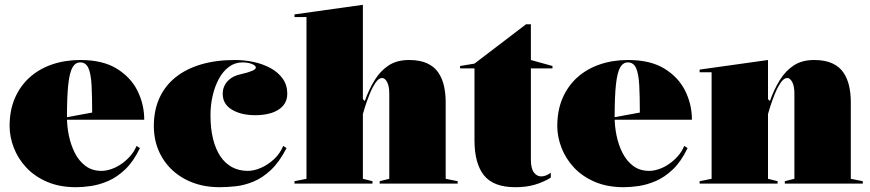

<svg xmlns="http://www.w3.org/2000/svg" viewBox="-20 -765 3625 800"><path d="M315 -515Q408 -515 466.5 -479Q525 -443 553 -386.5Q581 -330 581 -266H255V-276L364 -296Q364 -364 361.5 -410.5Q359 -457 348.5 -481Q338 -505 314 -505Q294 -505 282 -484Q270 -463 264.5 -413.5Q259 -364 259 -276Q259 -239 267 -200Q275 -161 292 -127.5Q309 -94 336.5 -73.5Q364 -53 403 -53Q421 -53 442.5 -60Q464 -67 484.5 -81Q505 -95 522 -114Q539 -133 549 -157L563 -148Q536 -92 502 -59.5Q468 -27 431 -11Q394 5 359.5 10Q325 15 297 15Q228 15 176 -7.5Q124 -30 89.5 -67Q55 -104 37.5 -149.5Q20 -195 20 -240Q20 -305 42 -356Q64 -407 103.5 -442.5Q143 -478 197 -496.5Q251 -515 315 -515Z M895 15Q815 15 753 -17.5Q691 -50 656 -108Q621 -166 621 -240Q621 -305 644 -356Q667 -407 711 -442.5Q755 -478 817.5 -496.5Q880 -515 959 -515Q999 -515 1038 -506.5Q1077 -498 1108.5 -480.5Q1140 -463 1158.5 -436.5Q1177 -410 1177 -374Q1177 -345 1160 -325Q1143 -305 1113 -295Q1083 -285 1044 -285Q985 -285 946.5 -308Q908 -331 908 -374Q908 -405 928.5 -427Q949 -449 984 -456Q1046 -470 1046 -483Q1046 -489 1038.5 -494Q1031 -499 1018.5 -502Q1006 -505 990 -505Q959 -505 934 -486.5Q909 -468 892 -436.5Q875 -405 866 -366Q857 -327 857 -285Q857 -230 867.5 -187Q878 -144 898 -114Q918 -84 947 -68.5Q976 -53 1013 -53Q1038 -53 1067 -65.5Q1096 -78 1121.5 -101.5Q1147 -125 1160 -157L1174 -148Q1144 -90 1109 -57Q1074 -24 1036.5 -8.5Q999 7 963 11Q927 15 895 15Z M1887 -10V0H1562V-10L1602 -20V-375Q1602 -406 1593 -423Q1584 -440 1572 -440Q1558 -440 1544.5 -420Q1531 -400 1520 -372.5Q1509 -345 1501.5 -321.5Q1494 -298 1492 -290V-20L1532 -10V0H1207V-10L1257 -20V-694H1207V-705L1492 -745V-352L1500 -344Q1517 -392 1541 -431Q1565 -470 1599.5 -492.5Q1634 -515 1684 -515Q1730 -515 1760 -501Q1790 -487 1806.5 -462.5Q1823 -438 1830 -406.5Q1837 -375 1837 -340V-20Z M2127 15Q2036 15 1996.5 -34.5Q1957 -84 1957 -181V-480H1897V-490L1957 -500L2172 -664H2192V-515L2282 -490V-480H2192V-100Q2192 -63 2204.5 -46.5Q2217 -30 2235 -30Q2245 -30 2255 -34Q2265 -38 2275 -45V-25Q2261 -16 2244 -8.5Q2227 -1 2208.5 4.5Q2190 10 2169.5 12.5Q2149 15 2127 15Z M2597 -515Q2690 -515 2748.5 -479Q2807 -443 2835 -386.5Q2863 -330 2863 -266H2537V-276L2646 -296Q2646 -364 2643.5 -410.5Q2641 -457 2630.5 -481Q2620 -505 2596 -505Q2576 -505 2564 -484Q2552 -463 2546.5 -413.5Q2541 -364 2541 -276Q2541 -239 2549 -200Q2557 -161 2574 -127.5Q2591 -94 2618.5 -73.5Q2646 -53 2685 -53Q2703 -53 2724.5 -60Q2746 -67 2766.5 -81Q2787 -95 2804 -114Q2821 -133 2831 -157L2845 -148Q2818 -92 2784 -59.5Q2750 -27 2713 -11Q2676 5 2641.5 10Q2607 15 2579 15Q2510 15 2458 -7.5Q2406 -30 2371.5 -67Q2337 -104 2319.5 -149.5Q2302 -195 2302 -240Q2302 -305 2324 -356Q2346 -407 2385.5 -442.5Q2425 -478 2479 -496.5Q2533 -515 2597 -515Z M3575 -10V0H3250V-10L3290 -20V-375Q3290 -406 3281 -423Q3272 -440 3260 -440Q3246 -440 3232.5 -420Q3219 -400 3208 -372.5Q3197 -345 3189.5 -321.5Q3182 -298 3180 -290V-20L3220 -10V0H2895V-10L2945 -20V-464H2895V-475L3180 -515V-352L3188 -344Q3205 -392 3229 -431Q3253 -470 3287.5 -492.5Q3322 -515 3372 -515Q3418 -515 3448 -501Q3478 -487 3494.5 -462.5Q3511 -438 3518 -406.5Q3525 -375 3525 -340V-20Z"/></svg>

Font: Kalnia Thin
Style: Bold
Weight: 700
Version: Version 1.105